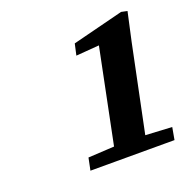

<svg xmlns="http://www.w3.org/2000/svg" viewBox="-85 -915 557 573"><g transform="rotate(-20 193.5 -629.0)"><path d="M109 -422 117 -461 225 -467H272L383 -461L376 -422ZM191 -422 266 -791 289 -767 187 -759 195 -795 357 -836 376 -832 356 -741 290 -422Z"/></g></svg>

Font: Source Serif 4 SemiBold
Style: Italic
Weight: 600
Italic angle: -12°
Designer: Frank Grießhammer
Foundry: Adobe Systems Incorporated
Version: Version 4.004;hotconv 1.0.116;makeotfexe 2.5.65601